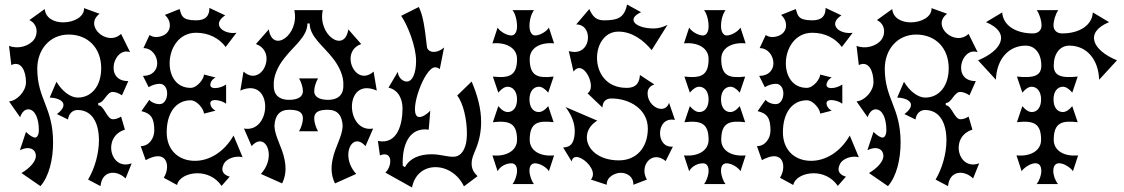

<svg xmlns="http://www.w3.org/2000/svg" viewBox="-20 -790 4975 850"><path d="M159 34C197 -9 215 -84 215 -159C215 -315 145 -351 145 -486C145 -570 200 -637 284 -637C370 -637 428 -577 428 -488C428 -410 386 -358 324 -358C292 -358 255 -386 230 -428L200 -358C255 -356 288 -327 232 -285L281 -261C285 -290 304 -303 323 -303C390 -303 418 -243 418 -169C418 -111 400 -46 370 5L425 34C431 -35 495 -40 536 0L563 -67C468 -32 431 -185 533 -216L516 -274C506 -267 492 -262 480 -262C453 -262 441 -324 415 -324V-334C441 -334 452 -383 479 -383C491 -383 507 -377 520 -368L548 -431C440 -430 483 -585 556 -559L516 -640C455 -582 349 -676 421 -729L352 -754C354 -715 306 -691 260 -691C220 -691 182 -709 178 -750L110 -701C145 -685 151 -643 130 -614C109 -586 60 -571 20 -587L30 -502C74 -523 95 -475 95 -426C95 -385 55 -344 20 -341L69 -271C78 -297 92 -306 105 -306C133 -306 152 -269 152 -214C152 -194 145 -181 135 -181C126 -181 110 -191 95 -206L68 -125C114 -147 139 -126 139 -100C139 -76 113 -46 75 -24Z M1014 -190C973 -118 908 -78 843 -78C768 -78 718 -128 718 -204C718 -292 760 -346 824 -346C853 -346 883 -306 883 -287L934 -300C918 -309 911 -322 911 -332C911 -343 920 -347 933 -347C948 -347 969 -340 981 -331V-416C969 -407 948 -400 933 -400C920 -400 911 -404 911 -415C911 -425 918 -438 934 -447L883 -460C883 -441 853 -401 824 -401C761 -401 731 -453 731 -510C731 -575 771 -645 848 -645C905 -645 951 -620 979 -582L1027 -645C970 -636 914 -681 977 -722L907 -755C907 -722 893 -700 848 -700C784 -700 784 -722 775 -750L710 -724C726 -709 732 -693 732 -678C732 -643 701 -626 670 -626C661 -626 651 -629 642 -635L615 -577C652 -577 676 -543 676 -510C676 -481 656 -454 613 -454L638 -404C652 -413 671 -419 687 -419C709 -419 720 -398 720 -376C720 -353 708 -329 687 -329C668 -329 650 -337 641 -348L606 -298C648 -288 663 -268 663 -212C663 -178 640 -143 603 -143L625 -81C664 -102 692 -104 708 -87C724 -70 724 -33 705 -3L764 29C770 -2 810 -23 854 -23C892 -23 934 -7 961 33L997 -8C975 -14 953 -29 971 -65C984 -89 1024 -102 1054 -94Z M1538 -318C1538 -372 1573 -422 1648 -389L1634 -473C1581 -426 1532 -478 1532 -530C1532 -556 1545 -583 1579 -595L1522 -660C1506 -552 1385 -635 1409 -745H1283C1307 -635 1186 -552 1170 -660L1113 -595C1147 -583 1160 -556 1160 -530C1160 -478 1111 -426 1058 -473L1044 -389C1119 -422 1154 -372 1154 -318C1154 -266 1121 -210 1060 -221L1094 -143C1133 -188 1170 -155 1170 -104C1170 -78 1160 -47 1135 -20L1229 22C1246 -13 1247 -46 1240 -82C1229 -140 1197 -184 1195 -232C1197 -280 1219 -304 1260 -304C1299 -304 1321 -295 1321 -266C1321 -249 1314 -226 1304 -209H1388C1378 -226 1371 -249 1371 -266C1371 -295 1393 -304 1432 -304C1473 -304 1495 -280 1497 -232C1495 -184 1463 -140 1452 -82C1445 -46 1446 -13 1463 22L1557 -20C1532 -47 1522 -78 1522 -104C1522 -155 1559 -188 1598 -143L1632 -221C1571 -210 1538 -266 1538 -318ZM1432 -348C1393 -348 1371 -362 1371 -386C1371 -403 1378 -426 1388 -443H1304C1314 -426 1321 -403 1321 -386C1321 -362 1299 -348 1260 -348C1210 -348 1190 -376 1192 -414C1190 -451 1209 -496 1240 -534C1281 -587 1341 -628 1341 -686H1351C1351 -628 1411 -587 1452 -534C1483 -496 1502 -451 1500 -414C1502 -376 1482 -348 1432 -348Z M1804 40C1816 -21 1860 -50 1908 -50C1956 -50 2007 -21 2034 35L2094 -10C2077 -27 2068 -42 2068 -66C2068 -90 2077 -106 2086 -129C2103 -170 2110 -210 2110 -250C2110 -309 2094 -368 2068 -429L2004 -367C2031 -334 2047 -260 2047 -201C2047 -179 2045 -159 2040 -144C2031 -116 2014 -96 1987 -96C1954 -96 1931 -107 1890 -107C1838 -107 1794 -90 1773 -50L1763 -56C1759 -149 1792 -228 1878 -216L1885 -301C1876 -289 1843 -263 1827 -275C1791 -302 1860 -492 1906 -492C1918 -492 1924 -486 1927 -484L1946 -580C1913 -550 1873 -557 1870 -583C1861 -664 1853 -723 1834 -759L1756 -720C1785 -678 1822 -584 1822 -521C1822 -466 1806 -429 1781 -429C1763 -429 1743 -446 1741 -472L1700 -402C1747 -391 1762 -347 1762 -310C1762 -247 1743 -148 1653 -166L1662 -102C1721 -126 1716 -52 1686 -26Z M2344 25C2333 11 2324 -14 2324 -35C2324 -53 2331 -67 2349 -67C2372 -67 2402 -47 2410 -32L2433 -102C2371 -96 2325 -123 2325 -171C2325 -248 2362 -257 2431 -249L2407 -320C2391 -301 2377 -294 2365 -294C2340 -294 2324 -316 2324 -350C2324 -384 2341 -406 2366 -406C2377 -406 2391 -399 2407 -380L2431 -451C2362 -443 2325 -452 2325 -529C2325 -577 2371 -604 2433 -598L2410 -668C2402 -653 2372 -633 2349 -633C2334 -633 2324 -650 2324 -675C2324 -701 2332 -729 2344 -745H2249C2261 -730 2269 -701 2269 -673C2269 -649 2259 -633 2244 -633C2221 -633 2191 -653 2183 -668L2160 -598C2222 -604 2269 -577 2269 -529C2269 -455 2235 -443 2162 -451L2186 -380C2202 -399 2216 -406 2227 -406C2252 -406 2269 -384 2269 -350C2269 -316 2253 -294 2228 -294C2216 -294 2202 -301 2186 -320L2162 -249C2235 -257 2269 -245 2269 -171C2269 -123 2222 -96 2160 -102L2183 -32C2194 -53 2219 -67 2244 -67C2262 -67 2269 -52 2269 -34C2269 -15 2261 9 2249 25Z M2666 28C2665 -8 2704 -25 2728 -25C2756 -25 2785 -8 2784 28L2844 5C2808 -55 2866 -128 2927 -77L2959 -141C2921 -137 2902 -168 2902 -200C2902 -234 2923 -268 2968 -259L2942 -335C2936 -316 2922 -308 2907 -308C2880 -308 2847 -337 2847 -377C2847 -394 2855 -409 2877 -416L2813 -458C2811 -430 2802 -401 2754 -401C2663 -401 2623 -469 2623 -534C2623 -592 2656 -649 2716 -650C2778 -651 2830 -611 2865 -568L2935 -680C2914 -669 2893 -664 2874 -664C2794 -664 2750 -705 2818 -736L2756 -770C2744 -709 2711 -700 2654 -700C2621 -700 2604 -715 2589 -750L2531 -682C2566 -682 2583 -654 2583 -624C2583 -587 2555 -547 2498 -564L2519 -473C2552 -519 2596 -454 2596 -409C2596 -395 2591 -383 2581 -377L2647 -314C2648 -342 2664 -354 2687 -354C2768 -354 2848 -306 2848 -221C2848 -136 2797 -80 2720 -80C2630 -80 2578 -130 2578 -182C2578 -209 2592 -236 2624 -256L2484 -316C2510 -281 2528 -242 2524 -196C2520 -155 2506 -138 2473 -137L2511 -75C2513 -89 2521 -95 2532 -95C2559 -95 2605 -54 2605 -19C2605 -10 2602 -2 2596 5Z M3192 25C3181 11 3172 -14 3172 -35C3172 -53 3179 -67 3197 -67C3220 -67 3250 -47 3258 -32L3281 -102C3219 -96 3173 -123 3173 -171C3173 -248 3210 -257 3279 -249L3255 -320C3239 -301 3225 -294 3213 -294C3188 -294 3172 -316 3172 -350C3172 -384 3189 -406 3214 -406C3225 -406 3239 -399 3255 -380L3279 -451C3210 -443 3173 -452 3173 -529C3173 -577 3219 -604 3281 -598L3258 -668C3250 -653 3220 -633 3197 -633C3182 -633 3172 -650 3172 -675C3172 -701 3180 -729 3192 -745H3097C3109 -730 3117 -701 3117 -673C3117 -649 3107 -633 3092 -633C3069 -633 3039 -653 3031 -668L3008 -598C3070 -604 3117 -577 3117 -529C3117 -455 3083 -443 3010 -451L3034 -380C3050 -399 3064 -406 3075 -406C3100 -406 3117 -384 3117 -350C3117 -316 3101 -294 3076 -294C3064 -294 3050 -301 3034 -320L3010 -249C3083 -257 3117 -245 3117 -171C3117 -123 3070 -96 3008 -102L3031 -32C3042 -53 3067 -67 3092 -67C3110 -67 3117 -52 3117 -34C3117 -15 3109 9 3097 25Z M3742 -190C3701 -118 3636 -78 3571 -78C3496 -78 3446 -128 3446 -204C3446 -292 3488 -346 3552 -346C3581 -346 3611 -306 3611 -287L3662 -300C3646 -309 3639 -322 3639 -332C3639 -343 3648 -347 3661 -347C3676 -347 3697 -340 3709 -331V-416C3697 -407 3676 -400 3661 -400C3648 -400 3639 -404 3639 -415C3639 -425 3646 -438 3662 -447L3611 -460C3611 -441 3581 -401 3552 -401C3489 -401 3459 -453 3459 -510C3459 -575 3499 -645 3576 -645C3633 -645 3679 -620 3707 -582L3755 -645C3698 -636 3642 -681 3705 -722L3635 -755C3635 -722 3621 -700 3576 -700C3512 -700 3512 -722 3503 -750L3438 -724C3454 -709 3460 -693 3460 -678C3460 -643 3429 -626 3398 -626C3389 -626 3379 -629 3370 -635L3343 -577C3380 -577 3404 -543 3404 -510C3404 -481 3384 -454 3341 -454L3366 -404C3380 -413 3399 -419 3415 -419C3437 -419 3448 -398 3448 -376C3448 -353 3436 -329 3415 -329C3396 -329 3378 -337 3369 -348L3334 -298C3376 -288 3391 -268 3391 -212C3391 -178 3368 -143 3331 -143L3353 -81C3392 -102 3420 -104 3436 -87C3452 -70 3452 -33 3433 -3L3492 29C3498 -2 3538 -23 3582 -23C3620 -23 3662 -7 3689 33L3725 -8C3703 -14 3681 -29 3699 -65C3712 -89 3752 -102 3782 -94Z M3911 34C3949 -9 3967 -84 3967 -159C3967 -315 3897 -351 3897 -486C3897 -570 3952 -637 4036 -637C4122 -637 4180 -577 4180 -488C4180 -410 4138 -358 4076 -358C4044 -358 4007 -386 3982 -428L3952 -358C4007 -356 4040 -327 3984 -285L4033 -261C4037 -290 4056 -303 4075 -303C4142 -303 4170 -243 4170 -169C4170 -111 4152 -46 4122 5L4177 34C4183 -35 4247 -40 4288 0L4315 -67C4220 -32 4183 -185 4285 -216L4268 -274C4258 -267 4244 -262 4232 -262C4205 -262 4193 -324 4167 -324V-334C4193 -334 4204 -383 4231 -383C4243 -383 4259 -377 4272 -368L4300 -431C4192 -430 4235 -585 4308 -559L4268 -640C4207 -582 4101 -676 4173 -729L4104 -754C4106 -715 4058 -691 4012 -691C3972 -691 3934 -709 3930 -750L3862 -701C3897 -685 3903 -643 3882 -614C3861 -586 3812 -571 3772 -587L3782 -502C3826 -523 3847 -475 3847 -426C3847 -385 3807 -344 3772 -341L3821 -271C3830 -297 3844 -306 3857 -306C3885 -306 3904 -269 3904 -214C3904 -194 3897 -181 3887 -181C3878 -181 3862 -191 3847 -206L3820 -125C3866 -147 3891 -126 3891 -100C3891 -76 3865 -46 3827 -24Z M4664 25C4651 9 4643 -15 4643 -33C4643 -97 4716 -56 4730 -32L4753 -102C4691 -96 4645 -123 4645 -171C4645 -248 4682 -257 4751 -249L4727 -320C4711 -301 4697 -294 4685 -294C4660 -294 4644 -316 4644 -350C4644 -384 4661 -406 4686 -406C4697 -406 4711 -399 4727 -380L4751 -451C4675 -443 4645 -456 4645 -500C4645 -553 4673 -588 4714 -588C4790 -588 4843 -528 4846 -437L4925 -523C4817 -567 4779 -646 4890 -692L4818 -735C4815 -679 4760 -642 4682 -642C4659 -642 4644 -656 4644 -677C4644 -698 4652 -726 4665 -745H4570C4583 -726 4591 -698 4591 -677C4591 -656 4576 -642 4553 -642C4475 -642 4420 -679 4417 -735L4345 -692C4456 -646 4418 -567 4310 -523L4389 -437C4392 -528 4445 -588 4521 -588C4562 -588 4590 -553 4590 -500C4590 -456 4560 -443 4482 -451L4506 -380C4522 -399 4536 -406 4547 -406C4572 -406 4589 -384 4589 -350C4589 -316 4573 -294 4548 -294C4536 -294 4522 -301 4506 -320L4482 -249C4555 -257 4589 -245 4589 -171C4589 -123 4542 -96 4480 -102L4503 -32C4517 -56 4590 -97 4590 -33C4590 -15 4582 9 4569 25Z"/></svg>

Font: Malebolge Adversarial
Style: Regular
Weight: 400
Designer: Ariel Martín Pérez
Foundry: Tunera Type Foundry
Version: Version 0.007;hotconv 1.0.109;makeotfexe 2.5.65596